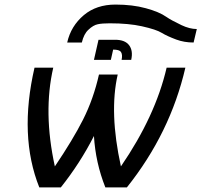

<svg xmlns="http://www.w3.org/2000/svg" viewBox="-20 -820 881 840"><path d="M391 -558 411 -646H484Q527 -646 545 -622Q563 -598 554 -558H512Q517 -581 509 -593Q502 -603 475 -603L465 -558ZM460 -718Q427 -718 408 -714Q388 -710 367 -690Q347 -672 338 -634H274Q290 -706 347 -754Q402 -800 485 -800Q560 -800 618 -784Q677 -768 708 -746Q728 -732 774 -710Q810 -693 841 -693L827 -634Q786 -634 751 -647Q711 -662 688 -676Q664 -691 601 -705Q543 -718 460 -718ZM246 0H152Q62 -225 131 -524H213Q168 -329 220 -92Q299 -209 343 -296Q389 -387 413 -494H495Q457 -328 509 -92Q660 -312 709 -524H791Q725 -238 535 0H441Q398 -108 391 -225Q331 -107 246 0Z"/></svg>

Font: Miedinger
Style: Italic
Weight: 400
Italic angle: -13°
Version: Version 001.000